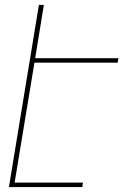

<svg xmlns="http://www.w3.org/2000/svg" viewBox="-20 -755 540 775"><path d="M16 0 137 -735H157L122 -520H458L455 -502H119L39 -18H315L312 0Z"/></svg>

Font: Iosevka Term Curly Thin
Style: Italic
Weight: 100
Italic angle: -9°
Designer: Belleve Invis
Foundry: Belleve Invis
Version: Version 32.3.0